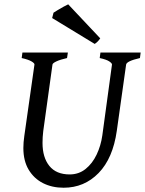

<svg xmlns="http://www.w3.org/2000/svg" viewBox="-20 -860 676 895"><path d="M635.7 -615.2 632.3 -589.4Q570.3 -575.2 567.9 -559.1L524.4 -250Q506.3 -122.1 439.7 -53.5Q373 15.1 276.4 15.1Q222.7 15.1 180.4 -6.3Q138.2 -27.8 113.5 -69.1Q88.9 -110.4 88.9 -169.9Q88.9 -196.3 93.3 -226.1L140.6 -559.1Q141.6 -564.9 127 -573.7Q112.3 -582.5 81.1 -589.4L84.5 -615.2H296.4L292.5 -589.4Q261.7 -582.5 243.7 -574.2Q225.6 -565.9 224.6 -559.1L181.6 -249Q179.7 -234.9 179 -220.7Q178.2 -206.5 178.2 -193.8Q178.2 -126 210.2 -86.4Q242.2 -46.9 304.7 -46.9Q347.2 -46.9 378.9 -72.3Q410.6 -97.7 430.4 -139.2Q450.2 -180.7 457 -229L502 -559.1Q502.4 -564.9 489.5 -573.7Q476.6 -582.5 444.8 -589.4L448.2 -615.2ZM447.3 -681.2Q435.1 -663.6 421.4 -655.3L223.1 -775.9L229.5 -800.8Q235.8 -805.2 249.3 -813.2Q262.7 -821.3 276.6 -828.9Q290.5 -836.4 297.9 -839.8Z"/></svg>

Font: Gentium Book Plus
Style: Italic
Weight: 400
Italic angle: -8°
Designer: Victor Gaultney, Annie Olsen, Iska Routamaa, Becca Hirsbrunner
Foundry: SIL International
Version: Version 6.101